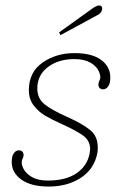

<svg xmlns="http://www.w3.org/2000/svg" viewBox="-20 -675 426 705"><path d="M197 -556 318 -643Q334 -655 345 -655Q350 -655 353 -651Q356 -647 355 -641Q353 -626 335 -618L202 -546ZM23 -80Q23 -87 25 -99Q27 -108 33.5 -115.5Q40 -123 50 -123Q59 -123 63.5 -116.5Q68 -110 66 -100Q65 -97 63 -92.5Q61 -88 60 -83Q58 -71 67 -54Q76 -37 98 -24.5Q120 -12 156 -12Q221 -12 260.5 -38.5Q300 -65 309 -111Q311 -123 311 -127Q311 -158 286 -176.5Q261 -195 210 -218Q170 -236 145.5 -250.5Q121 -265 103.5 -288Q86 -311 86 -344Q86 -410 136 -445Q186 -480 253 -480Q318 -480 351.5 -455Q385 -430 385 -391Q385 -378 383 -371Q381 -362 374.5 -354.5Q368 -347 358 -347Q349 -347 344.5 -353.5Q340 -360 342 -370Q343 -375 345 -379Q347 -383 348 -387Q350 -399 341.5 -416Q333 -433 311 -445.5Q289 -458 253 -458Q194 -458 155.5 -428.5Q117 -399 117 -350Q117 -313 144.5 -291.5Q172 -270 226 -246Q282 -221 310.5 -198Q339 -175 339 -134Q339 -119 337 -111Q325 -53 276 -21.5Q227 10 159 10Q94 10 58.5 -15.5Q23 -41 23 -80Z"/></svg>

Font: Taviraj Thin
Style: Italic
Weight: 250
Italic angle: -12°
Designer: Katatrad Team
Foundry: CadsonDemak
Version: Version 1.001